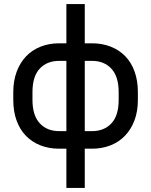

<svg xmlns="http://www.w3.org/2000/svg" viewBox="-20 -720 740 940"><path d="M270 8Q219 8 177.5 -8.5Q136 -25 106.5 -55.5Q77 -86 61 -130.5Q45 -175 45 -231V-269Q45 -324 61.5 -368.5Q78 -413 107.5 -444Q137 -475 178.5 -491.5Q220 -508 270 -508H305V-700H395V-508H430Q481 -508 522.5 -491.5Q564 -475 593.5 -444.5Q623 -414 639 -369.5Q655 -325 655 -269V-231Q655 -175 638.5 -131Q622 -87 592.5 -56Q563 -25 521.5 -8.5Q480 8 430 8H395V200H305V8ZM139 -231Q139 -155 174.5 -116.5Q210 -78 270 -78H305V-422H270Q210 -422 174.5 -384Q139 -346 139 -269ZM395 -422V-78H430Q490 -78 525.5 -116Q561 -154 561 -231V-269Q561 -345 525.5 -383.5Q490 -422 430 -422Z"/></svg>

Font: Retni Sans Medium
Style: Regular
Weight: 500
Designer: Vitaly Kuzmin
Foundry: ParaType Ltd.
Version: Version 1.00;March 2, 2019;FontCreator 11.5.0.2425 64-bit; t